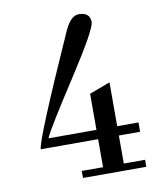

<svg xmlns="http://www.w3.org/2000/svg" viewBox="-80 -768 705 833"><g transform="rotate(-10 272.5 -351.5)"><path d="M497.1 0H218.3V-30.9H312V-154.3H59.4Q59.4 -193.1 260.6 -643.4Q288 -702.9 323.4 -702.9Q372.6 -702.9 372.6 -659.4Q372.6 -628.6 251.4 -441.1Q116.6 -234.3 100.6 -195.4H312V-354.3L403.4 -388.6V-195.4H497.1V-154.3H403.4V-30.9H497.1Z"/></g></svg>

Font: t
Style: Regular
Weight: 400
Designer: Takis Katsoulidis and George D. Matthiopoulos
Foundry: Takis Katsoulidis and George D. Matthiopoulos
Version: Version 1.0 ; ttfautohint (v1.8.1)